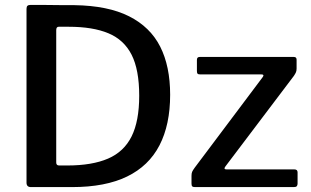

<svg xmlns="http://www.w3.org/2000/svg" viewBox="-20 -762 1265 782"><path d="M106 0Q88 0 88 -18V-726Q88 -735 92 -738.5Q96 -742 105 -742Q124 -742 147.5 -742Q171 -742 195.5 -741.5Q220 -741 242.5 -741Q265 -741 283 -741Q420 -739 506 -695.5Q592 -652 632.5 -572Q673 -492 673 -376Q673 -254 629.5 -170Q586 -86 497.5 -43Q409 0 274 0ZM221 -88H254Q355 -88 420 -116Q485 -144 516 -206.5Q547 -269 547 -372Q547 -478 516 -539Q485 -600 421.5 -626.5Q358 -653 260 -653H219Q209 -653 209 -639V-100Q209 -88 221 -88ZM774 0Q766 0 763 -3Q760 -6 760 -14V-46Q760 -56 762.5 -62Q765 -68 773 -79L1050 -448Q1058 -459 1044 -459H795Q787 -459 784.5 -462Q782 -465 782 -473V-518Q782 -530 793 -530H1177Q1188 -530 1188 -519V-483Q1188 -474 1185.5 -468Q1183 -462 1177 -453L898 -84Q889 -72 903 -72H1179Q1192 -72 1192 -60V-14Q1192 -8 1189 -4Q1186 0 1177 0H774Z"/></svg>

Font: Libre Franklin Medium
Style: Regular
Weight: 500
Designer: Pablo Impallari, Rodrigo Fuenzalida, Nhung Nguyen
Foundry: Impallari Type
Version: Version 3.000